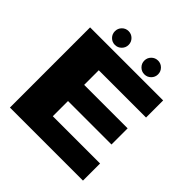

<svg xmlns="http://www.w3.org/2000/svg" viewBox="-214 -982 1143 1143"><g transform="rotate(45 357.0 -411.0)"><path d="M44 0V-675H659V-531H261V-408H627V-272H261V-144H659V0ZM222 -705.5Q198 -705.5 181.2 -722.5Q164.5 -739.5 164.5 -763.5Q164.5 -787.5 181.2 -804.5Q198 -821.5 222 -821.5Q246 -821.5 263 -804.5Q280 -787.5 280 -763.5Q280 -739.5 263 -722.5Q246 -705.5 222 -705.5ZM470 -705.5Q446 -705.5 429 -722.5Q412 -739.5 412 -763.5Q412 -787.5 429 -804.5Q446 -821.5 470 -821.5Q494 -821.5 511 -804.5Q528 -787.5 528 -763.5Q528 -739.5 511 -722.5Q494 -705.5 470 -705.5Z"/></g></svg>

Font: Anybody ExtraExpanded ExtraBold
Style: Regular
Weight: 800
Width: 8
Designer: Tyler Finck
Foundry: Etcetera Type Company
Version: Version 1.010; ttfautohint (v1.8.3) -l 8 -r 50 -G 200 -x 14 